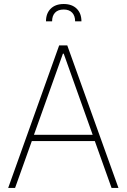

<svg xmlns="http://www.w3.org/2000/svg" viewBox="-20 -932 628 952"><path d="M20.5 0 273.4 -707H313.5L567.4 0H533.2L450.2 -232.4H137.7L54.7 0ZM439.5 -263.7 295.9 -666H292L148.4 -263.7ZM295.9 -912.1Q336.9 -912.1 360.4 -888.9Q383.8 -865.7 383.8 -826.2H352.5Q352.5 -853.5 337.9 -869.1Q323.2 -884.8 295.9 -884.8Q267.6 -884.8 252.9 -869.1Q238.3 -853.5 238.3 -826.2H208Q208 -865.7 231.4 -888.9Q254.9 -912.1 295.9 -912.1Z"/></svg>

Font: Pretendard Std Thin
Style: Regular
Weight: 100
Designer: Base glyphs from Inter by Rasmus Andersson; Hangeul glyphs from Noto Sans CJK(Source Han Sans) by Jang Soo-young and Kan
Foundry: Kil Hyung-jin
Version: Version 1.309